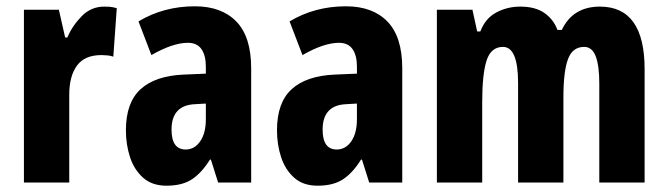

<svg xmlns="http://www.w3.org/2000/svg" viewBox="-20 -580 2122 610"><path d="M311 -559Q319 -559 328 -558.5Q337 -558 351 -554L340 -400Q332 -403 321.5 -404Q311 -405 302 -405Q249 -405 224.5 -371.5Q200 -338 200 -279V0H56V-549H167L187 -461H194Q209 -497 239 -528Q269 -559 311 -559Z M599 -560Q684 -560 731 -511.5Q778 -463 778 -363V0H673L650 -73H647Q621 -31 590 -10.5Q559 10 509 10Q463 10 434.5 -15.5Q406 -41 393 -81Q380 -121 380 -166Q380 -254 426.5 -296.5Q473 -339 563 -343L634 -346V-368Q634 -404 620 -424Q606 -444 577 -444Q529 -444 461 -405L420 -512Q500 -560 599 -560ZM600 -249Q525 -246 525 -168Q525 -105 570 -105Q598 -105 616 -131Q634 -157 634 -201V-251Z M1079 -560Q1164 -560 1211 -511.5Q1258 -463 1258 -363V0H1153L1130 -73H1127Q1101 -31 1070 -10.5Q1039 10 989 10Q943 10 914.5 -15.5Q886 -41 873 -81Q860 -121 860 -166Q860 -254 906.5 -296.5Q953 -339 1043 -343L1114 -346V-368Q1114 -404 1100 -424Q1086 -444 1057 -444Q1009 -444 941 -405L900 -512Q980 -560 1079 -560ZM1080 -249Q1005 -246 1005 -168Q1005 -105 1050 -105Q1078 -105 1096 -131Q1114 -157 1114 -201V-251Z M1886 -559Q2028 -559 2028 -360V0H1884V-315Q1884 -372 1872.5 -401.5Q1861 -431 1836 -431Q1799 -431 1784.5 -392Q1770 -353 1770 -271V0H1626V-316Q1626 -431 1578 -431Q1540 -431 1526 -388Q1512 -345 1512 -255V0H1368V-549H1481L1496 -480H1506Q1522 -522 1557 -540.5Q1592 -559 1633 -559Q1681 -559 1710 -538.5Q1739 -518 1751 -485H1765Q1800 -559 1886 -559Z"/></svg>

Font: Noto Sans Gujarati ExtraCondensed ExtraBold
Style: Regular
Weight: 800
Width: 2
Designer: Jelle Bosma - Monotype Design Team, Universal Thirst
Foundry: Monotype Imaging Inc.
Version: Version 2.106; ttfautohint (v1.8.4.7-5d5b)